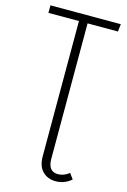

<svg xmlns="http://www.w3.org/2000/svg" viewBox="-132 -746 668 1009"><g transform="rotate(15 201.5 -241.0)"><path d="M279 163Q311 163 340 140L362 170Q324 202 277 202Q233 202 205.5 174Q178 146 178 93V-643H12V-684H395L390 -643H225V94Q225 163 279 163Z"/></g></svg>

Font: Fira Sans Extra Condensed ExtraLight
Style: Regular
Weight: 275
Width: 1
Designer: Carrois Corporate & Edenspiekermann AG
Foundry: Carrois Corporate GbR & Edenspiekermann AG
Version: Version 4.203